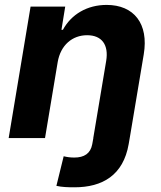

<svg xmlns="http://www.w3.org/2000/svg" viewBox="-20 -573 669 797"><path d="M219.5 -315.3C231.5 -385.7 280.2 -426.8 341.6 -426.8C402.7 -426.8 431.8 -387.1 420.8 -320.3L367.2 0H367.5L362.9 25.6C355.8 64.3 329.5 81 288.4 81C271.3 81 257.1 78.8 244.3 75.6L214.1 198.5C237.2 203.8 262.8 204.5 289.1 204.5C405.2 204.5 491.8 154.5 514.2 24.9L519.9 -8.2L576.7 -347.3C598 -474.8 535.9 -552.6 422.6 -552.6C341.3 -552.6 275.6 -513.1 241.1 -449.2H235.1L250.7 -545.5H106.9L16 0H166.9Z"/></svg>

Font: Margiela Sans
Style: Bold Italic
Weight: 700
Italic angle: -9.39999°
Designer: Stefan Endress, Andreas Faust
Version: Version 1.100;FEAKit 1.0